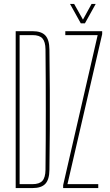

<svg xmlns="http://www.w3.org/2000/svg" viewBox="-20 -959 561 979"><path d="M60 0V-800H146Q191 -800 211.2 -778.2Q231.5 -756.5 232 -707Q233.5 -597 234 -498.2Q234.5 -399.5 234 -301Q233.5 -202.5 232 -93Q231.5 -43.5 211.2 -21.8Q191 0 145 0ZM80 -20H145Q181 -20 196.2 -37Q211.5 -54 212 -93Q213 -170 213.2 -246.8Q213.5 -323.5 213.5 -400Q213.5 -476.5 213.2 -553.2Q213 -630 212 -707Q211.5 -746 196.5 -763Q181.5 -780 146 -780H80ZM302 0V-15L478 -780H313V-800H501V-785L324 -20H481V0ZM392 -840 337 -939H358L403 -859L447 -939H468L413 -840Z"/></svg>

Font: Big Shoulders Thin
Style: Regular
Weight: 100
Designer: Patric King
Foundry: XO Type Co
Version: Version 2.002